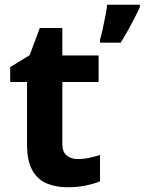

<svg xmlns="http://www.w3.org/2000/svg" viewBox="-20 -780 610 810"><path d="M308 -109Q333 -109 356 -114Q379 -119 402 -126V-15Q378 -5 342.5 2.5Q307 10 265 10Q216 10 177.5 -6Q139 -22 116.5 -61.5Q94 -101 94 -171V-434H23V-497L105 -547L148 -662H243V-546H396V-434H243V-171Q243 -140 261 -124.5Q279 -109 308 -109ZM570 -750Q560 -728 547.5 -703.5Q535 -679 520.5 -653Q506 -627 489 -600H402V-613Q408 -633 413.5 -659Q419 -685 424.5 -712Q430 -739 432 -760H570Z"/></svg>

Font: Noto Sans Kawi
Style: Bold
Weight: 700
Designer: Fadhl Haqq
Version: Version 1.000